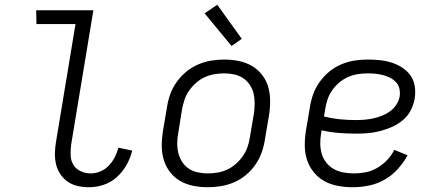

<svg xmlns="http://www.w3.org/2000/svg" viewBox="-20 -778 1840 806"><path d="M354 8Q330 8 307 3Q284 -2 265.5 -14.5Q247 -27 234 -46Q221 -65 215.5 -87.5Q210 -110 210.5 -134Q211 -158 215 -182L297 -677H133L132 -735H372L279 -173Q276 -150 276.5 -127.5Q277 -105 287.5 -87Q298 -69 318 -59.5Q338 -50 361 -50Q381 -50 401.5 -58.5Q422 -67 437 -83Q452 -99 462 -118.5Q472 -138 477 -158L535 -146Q528 -116 512 -87Q496 -58 471.5 -35.5Q447 -13 416 -2.5Q385 8 354 8Z M852 8Q821 8 791 2Q761 -4 736 -18.5Q711 -33 693.5 -56Q676 -79 667.5 -107Q659 -135 659 -166Q659 -197 664 -228L681 -328Q685 -355 694.5 -382Q704 -409 721.5 -433.5Q739 -458 762 -477Q785 -496 812 -507.5Q839 -519 866.5 -523.5Q894 -528 921 -528Q952 -528 982 -522Q1012 -516 1037 -501.5Q1062 -487 1080 -464Q1098 -441 1106 -413Q1114 -385 1114 -354Q1114 -323 1109 -292L1092 -192Q1088 -165 1078.5 -138Q1069 -111 1052 -86.5Q1035 -62 1012 -43Q989 -24 962 -12.5Q935 -1 907 3.5Q879 8 852 8ZM852 -50Q872 -50 893 -53.5Q914 -57 933.5 -66Q953 -75 970 -90Q987 -105 999.5 -123Q1012 -141 1019 -161Q1026 -181 1029 -202L1046 -302Q1049 -323 1049 -344.5Q1049 -366 1044.5 -385.5Q1040 -405 1028.5 -422Q1017 -439 1000.5 -450Q984 -461 963.5 -465.5Q943 -470 922 -470Q902 -470 880.5 -466.5Q859 -463 839.5 -454Q820 -445 803 -430Q786 -415 773.5 -397Q761 -379 754.5 -359Q748 -339 744 -318L728 -218Q724 -197 724 -175.5Q724 -154 729 -134.5Q734 -115 745 -98Q756 -81 772.5 -70Q789 -59 810 -54.5Q831 -50 852 -50ZM952 -585 839 -722 892 -758 995 -615Z M1461 8Q1430 8 1399.5 2.5Q1369 -3 1343 -17Q1317 -31 1298 -54Q1279 -77 1269.5 -105Q1260 -133 1259.5 -164.5Q1259 -196 1264 -228L1281 -328Q1285 -355 1294.5 -382Q1304 -409 1321.5 -433.5Q1339 -458 1362 -477Q1385 -496 1412 -507.5Q1439 -519 1466.5 -523.5Q1494 -528 1522 -528Q1548 -528 1573.5 -525.5Q1599 -523 1623 -515.5Q1647 -508 1668 -494.5Q1689 -481 1703 -461.5Q1717 -442 1721 -416.5Q1725 -391 1721 -365Q1717 -340 1704.5 -315.5Q1692 -291 1671 -273.5Q1650 -256 1625 -245Q1600 -234 1574.5 -227.5Q1549 -221 1524 -219Q1499 -217 1474 -217Q1437 -217 1401 -220Q1365 -223 1330 -231L1328 -219Q1324 -196 1324.5 -173.5Q1325 -151 1331 -131Q1337 -111 1350.5 -94.5Q1364 -78 1382 -68Q1400 -58 1422 -54Q1444 -50 1467 -50Q1491 -50 1516 -55Q1541 -60 1564 -73.5Q1587 -87 1605.5 -106.5Q1624 -126 1635 -149L1691 -126Q1674 -95 1649.5 -68Q1625 -41 1594 -23.5Q1563 -6 1528.5 1Q1494 8 1461 8ZM1473 -274Q1491 -274 1510 -275.5Q1529 -277 1547 -281Q1565 -285 1583 -292Q1601 -299 1617 -310.5Q1633 -322 1644 -339Q1655 -356 1658 -374Q1660 -391 1656.5 -406.5Q1653 -422 1642 -433.5Q1631 -445 1617 -452Q1603 -459 1587.5 -463Q1572 -467 1555.5 -468.5Q1539 -470 1522 -470Q1502 -470 1480.5 -466.5Q1459 -463 1439.5 -454Q1420 -445 1403 -430.5Q1386 -416 1373.5 -397.5Q1361 -379 1354.5 -359Q1348 -339 1345 -319L1340 -289Q1371 -281 1405 -277.5Q1439 -274 1473 -274Z"/></svg>

Font: Iosevka Light Extended
Style: Italic
Weight: 300
Width: 7
Italic angle: -9°
Monospace: yes
Designer: Belleve Invis
Foundry: Belleve Invis
Version: Version 32.5.0; ttfautohint (v1.8.4)